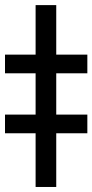

<svg xmlns="http://www.w3.org/2000/svg" viewBox="-58 -743 367 763"><path d="M165.5 -722.7V0H83.5V-722.7ZM-38.1 -451.7V-525.9H289.1V-451.7ZM-38.1 -213.4V-287.6H289.1V-213.4Z"/></svg>

Font: Inter Medium
Style: Regular
Weight: 500
Designer: Rasmus Andersson
Foundry: rsms
Version: Version 4.001;git-9221beed3